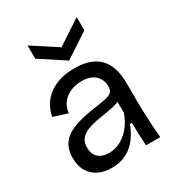

<svg xmlns="http://www.w3.org/2000/svg" viewBox="-182 -866 912 992"><g transform="rotate(-30 274.0 -370.0)"><path d="M195 13Q152 13 118 -3Q84 -19 64 -51.5Q44 -84 44 -133Q44 -172 58 -200.5Q72 -229 101 -248.5Q130 -268 174.5 -280.5Q219 -293 279 -301Q320 -307 344 -312.5Q368 -318 378.5 -328.5Q389 -339 389 -362Q389 -401 362 -427.5Q335 -454 281 -454Q251 -454 221.5 -443.5Q192 -433 170 -409Q148 -385 142 -343L59 -369Q66 -408 84.5 -437.5Q103 -467 132.5 -488Q162 -509 200 -519.5Q238 -530 283 -530Q348 -530 391.5 -508Q435 -486 457 -440.5Q479 -395 479 -324V-213Q480 -180 481 -143Q482 -106 484.5 -69.5Q487 -33 490 0H405Q403 -34 401.5 -68Q400 -102 400 -137H388Q374 -97 348.5 -62.5Q323 -28 285 -7.5Q247 13 195 13ZM221 -61Q244 -61 268 -69Q292 -77 315 -94.5Q338 -112 357.5 -139Q377 -166 390 -203V-289L417 -287Q401 -271 375 -262.5Q349 -254 317 -249.5Q285 -245 253 -239Q221 -233 194 -222.5Q167 -212 151 -193Q135 -174 135 -141Q135 -102 158.5 -81.5Q182 -61 221 -61ZM133 -753 280 -657 426 -753V-674L280 -578L133 -674Z"/></g></svg>

Font: Bricolage Grotesque 28pt
Style: Regular
Weight: 400
Version: Version 1.001;gftools[0.9.33.dev8+g029e19f]